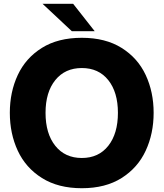

<svg xmlns="http://www.w3.org/2000/svg" viewBox="-20 -979 866 1016"><path d="M32 -382Q32 -492 74 -582Q116 -672 201.5 -725.5Q287 -779 413 -779Q538 -779 623.5 -725.5Q709 -672 751 -582Q793 -492 793 -382Q793 -272 751 -181.5Q709 -91 623.5 -37Q538 17 413 17Q288 17 202 -37Q116 -91 74 -181.5Q32 -272 32 -382ZM604 -382Q604 -491 553 -555Q502 -619 413 -619Q324 -619 272.5 -555Q221 -491 221 -382Q221 -272 272.5 -207.5Q324 -143 413 -143Q502 -143 553 -207.5Q604 -272 604 -382ZM367 -959 481 -814H360L205 -959Z"/></svg>

Font: Open Sauce One Black
Style: Regular
Weight: 900
Designer: Alfredo Marco Pradil
Foundry: Creative Sauce Fz LLC
Version: Version 1.477